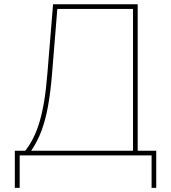

<svg xmlns="http://www.w3.org/2000/svg" viewBox="-20 -748 823 924"><path d="M51.3 156.2V-22.5H101.6Q122.6 -49.3 139.6 -82.8Q156.7 -116.2 169.9 -160.2Q183.1 -204.1 192.6 -261.5Q202.1 -318.8 208 -393.6L235.4 -727.5H642.6V-22.5H731.9V156.2H709.5V0H74.7V156.2ZM129.9 -22.5H620.1V-705.1H255.9L230.5 -393.6Q223.1 -302.7 210.7 -235.1Q198.2 -167.5 178.7 -116.2Q159.2 -64.9 129.9 -22.5Z"/></svg>

Font: Inter 20pt Thin
Style: Regular
Weight: 250
Version: Version 4.001;git-66647c0bb